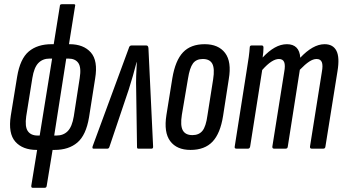

<svg xmlns="http://www.w3.org/2000/svg" viewBox="-20 -703 1629 908"><path d="M154 6Q87 6 52.5 -33Q18 -72 31 -156L61 -340Q75 -425 116 -459.5Q157 -494 224 -494H309Q375 -494 409.5 -455Q444 -416 430 -332L401 -148Q387 -64 346 -29Q305 6 238 6ZM158 -62H247Q280 -62 300.5 -83Q321 -104 329 -153L357 -334Q365 -384 350.5 -405Q336 -426 303 -426H215Q182 -426 161.5 -405Q141 -384 133 -334L104 -153Q97 -104 111.5 -83Q126 -62 158 -62ZM134 185Q127 185 128 175L159 -15L163 -33L230 -448L231 -475L263 -674Q263 -683 272 -683H330Q338 -683 335 -674L303 -474L297 -450L232 -34V-14L201 175Q200 185 192 185Z M422 0Q415 0 418 -11L589 -475Q592 -488 602 -488H672Q681 -488 682 -475L704 -11Q705 0 697 0H634Q628 0 628 -7L624 -280Q623 -310 624 -344Q625 -378 627 -409H626Q618 -378 608.5 -344.5Q599 -311 589 -280L497 -7Q494 0 488 0Z M881 6Q816 6 785 -35.5Q754 -77 767 -159L795 -333Q809 -417 845.5 -455.5Q882 -494 948 -494Q1013 -494 1044.5 -452.5Q1076 -411 1062 -329L1035 -155Q1022 -72 985 -33Q948 6 881 6ZM890 -64Q921 -64 937.5 -84.5Q954 -105 961 -157L988 -328Q996 -379 984 -401.5Q972 -424 939 -424Q908 -424 892.5 -403Q877 -382 869 -331L840 -160Q832 -109 844.5 -86.5Q857 -64 890 -64Z M1098 0Q1088 0 1090 -10L1146 -366Q1153 -407 1156.5 -434Q1160 -461 1161 -478Q1161 -488 1170 -488H1218Q1226 -488 1226 -478Q1226 -468 1225 -455.5Q1224 -443 1222 -431Q1251 -462 1279.5 -478Q1308 -494 1337 -494Q1366 -494 1382 -478Q1398 -462 1400 -430Q1429 -461 1458 -477.5Q1487 -494 1515 -494Q1555 -494 1571 -463Q1587 -432 1576 -366L1519 -10Q1518 0 1509 0H1454Q1445 0 1446 -10L1502 -362Q1508 -394 1502 -409Q1496 -424 1477 -424Q1461 -424 1442 -411.5Q1423 -399 1398 -373L1341 -10Q1340 0 1331 0H1276Q1267 0 1268 -10L1324 -362Q1330 -394 1324 -409Q1318 -424 1299 -424Q1283 -424 1263.5 -411.5Q1244 -399 1220 -372L1163 -10Q1161 0 1153 0Z"/></svg>

Font: Sofia Sans Extra Condensed Medium
Style: Italic
Weight: 500
Italic angle: -9°
Version: Version 4.100